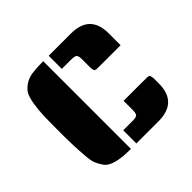

<svg xmlns="http://www.w3.org/2000/svg" viewBox="-130 -637 774 774"><g transform="rotate(-45 257.5 -250.0)"><path d="M206 0H204Q105 0 82 -34Q71 -50 64.5 -65Q58 -80 56 -112Q51 -170 51 -241Q51 -312 52 -343.5Q53 -375 58.5 -407.5Q64 -440 73 -454.5Q82 -469 100 -481Q118 -493 142 -496.5Q166 -500 204 -500H206ZM322 -158Q389 -158 424 -158Q459 -158 460 -157.5Q461 -157 463.5 -156.5Q466 -156 467 -155Q468 -154 469 -152.5Q470 -151 470 -148Q472 -141 472 -137V-107Q472 0 363 0H237V-75H291Q312 -75 317 -81.5Q322 -88 322 -105ZM237 -500H363Q472 -500 472 -393V-325Q405 -325 370 -325Q335 -325 334 -325.5Q333 -326 330.5 -326.5Q328 -327 327 -328Q326 -329 325 -330.5Q324 -332 324 -334Q322 -342 322 -346V-395Q322 -412 317 -418.5Q312 -425 291 -425H237Z"/></g></svg>

Font: Keania One
Style: Regular
Weight: 400
Designer: Julia Petretta
Foundry: Julia Petretta
Version: Version 1.003